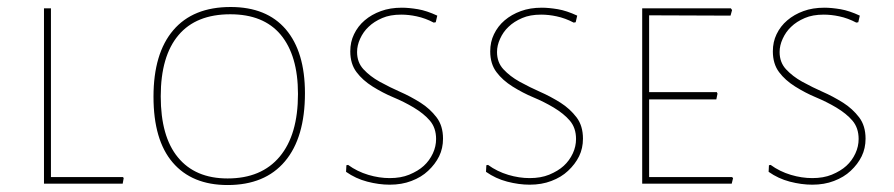

<svg xmlns="http://www.w3.org/2000/svg" viewBox="-20 -530 2581 554"><path d="M336.9 -16.1 334 0H106.9V-505.9H127V-19H335Z M636.7 3.9Q533.7 3.9 478 -61.5Q422.9 -126 422.9 -251Q422.9 -376 480 -442.9Q537.1 -509.8 645.5 -509.8Q749.5 -509.8 804.7 -445.3Q859.9 -380.4 859.9 -261.2Q859.9 -132.8 802.2 -64.5Q744.6 3.9 636.7 3.9ZM644.5 -488.8Q545.9 -488.8 495.1 -428.7Q443.8 -368.2 443.8 -252Q443.8 -136.2 493.2 -76.2Q543 -15.1 636.7 -15.1Q734.4 -15.1 787.1 -78.1Q839.8 -141.1 839.8 -258.8Q839.8 -370.1 789.6 -430.2Q740.2 -488.8 644.5 -488.8Z M1258.3 -129.9Q1258.3 -102.1 1247.1 -79.1Q1235.8 -56.2 1215.3 -37.1Q1195.8 -18.6 1167 -7.8Q1139.2 2.9 1104.5 2.9Q1073.2 2.9 1039.6 -5.9Q1006.3 -14.6 978.5 -34.2L979.5 -53.2L984.4 -54.2Q1010.3 -35.2 1043 -25.4Q1074.2 -16.1 1104.5 -16.1Q1136.7 -16.1 1160.6 -25.9Q1186.5 -36.6 1202.6 -51.3Q1219.2 -66.4 1229 -87.4Q1238.3 -107.4 1238.3 -128.9Q1238.3 -161.1 1220.2 -182.1Q1203.1 -202.1 1173.8 -219.7Q1146 -236.3 1114.3 -249.5Q1085 -261.7 1055.2 -280.3Q1026.4 -298.3 1008.8 -321.8Q990.7 -345.7 990.7 -381.8Q990.7 -409.2 1001.5 -431.2Q1012.7 -454.6 1032.2 -471.2Q1052.2 -488.3 1079.1 -498Q1105.5 -507.8 1139.6 -507.8Q1159.7 -507.8 1186 -503.4Q1211.4 -499 1241.7 -484.9L1237.3 -465.8L1231.4 -464.8Q1207.5 -477.5 1182.1 -482.9Q1159.2 -487.8 1137.7 -487.8Q1105.5 -487.8 1083 -478Q1059.1 -467.8 1043.5 -452.6Q1028.3 -438.5 1019 -418Q1010.3 -398.9 1010.3 -379.9Q1010.3 -350.1 1028.8 -330.1Q1047.9 -309.6 1075.2 -294.4Q1106.4 -277.3 1134.3 -265.1Q1163.6 -252.4 1193.8 -233.4Q1220.7 -216.3 1239.7 -191.4Q1258.3 -167 1258.3 -129.9Z M1662.1 -129.9Q1662.1 -102.1 1650.9 -79.1Q1639.6 -56.2 1619.1 -37.1Q1599.6 -18.6 1570.8 -7.8Q1543 2.9 1508.3 2.9Q1477.1 2.9 1443.4 -5.9Q1410.2 -14.6 1382.3 -34.2L1383.3 -53.2L1388.2 -54.2Q1414.1 -35.2 1446.8 -25.4Q1478 -16.1 1508.3 -16.1Q1540.5 -16.1 1564.5 -25.9Q1590.3 -36.6 1606.4 -51.3Q1623 -66.4 1632.8 -87.4Q1642.1 -107.4 1642.1 -128.9Q1642.1 -161.1 1624 -182.1Q1606.9 -202.1 1577.6 -219.7Q1549.8 -236.3 1518.1 -249.5Q1488.8 -261.7 1459 -280.3Q1430.2 -298.3 1412.6 -321.8Q1394.5 -345.7 1394.5 -381.8Q1394.5 -409.2 1405.3 -431.2Q1416.5 -454.6 1436 -471.2Q1456.1 -488.3 1482.9 -498Q1509.3 -507.8 1543.5 -507.8Q1563.5 -507.8 1589.8 -503.4Q1615.2 -499 1645.5 -484.9L1641.1 -465.8L1635.3 -464.8Q1611.3 -477.5 1585.9 -482.9Q1563 -487.8 1541.5 -487.8Q1509.3 -487.8 1486.8 -478Q1462.9 -467.8 1447.3 -452.6Q1432.1 -438.5 1422.9 -418Q1414.1 -398.9 1414.1 -379.9Q1414.1 -350.1 1432.6 -330.1Q1451.7 -309.6 1479 -294.4Q1510.3 -277.3 1538.1 -265.1Q1567.4 -252.4 1597.7 -233.4Q1624.5 -216.3 1643.6 -191.4Q1662.1 -167 1662.1 -129.9Z M2091.3 0H1833V-505.9H2088.9L2092.3 -501L2087.9 -484.9L1853 -485.8V-264.2H2048.3L2050.3 -259.8L2046.9 -243.2H1853V-19H2092.3L2095.2 -16.1Z M2477.5 -129.9Q2477.5 -102.1 2466.3 -79.1Q2455.1 -56.2 2434.6 -37.1Q2415 -18.6 2386.2 -7.8Q2358.4 2.9 2323.7 2.9Q2292.5 2.9 2258.8 -5.9Q2225.6 -14.6 2197.8 -34.2L2198.7 -53.2L2203.6 -54.2Q2229.5 -35.2 2262.2 -25.4Q2293.5 -16.1 2323.7 -16.1Q2356 -16.1 2379.9 -25.9Q2405.8 -36.6 2421.9 -51.3Q2438.5 -66.4 2448.2 -87.4Q2457.5 -107.4 2457.5 -128.9Q2457.5 -161.1 2439.5 -182.1Q2422.4 -202.1 2393.1 -219.7Q2365.2 -236.3 2333.5 -249.5Q2304.2 -261.7 2274.4 -280.3Q2245.6 -298.3 2228 -321.8Q2210 -345.7 2210 -381.8Q2210 -409.2 2220.7 -431.2Q2231.9 -454.6 2251.5 -471.2Q2271.5 -488.3 2298.3 -498Q2324.7 -507.8 2358.9 -507.8Q2378.9 -507.8 2405.3 -503.4Q2430.7 -499 2460.9 -484.9L2456.5 -465.8L2450.7 -464.8Q2426.8 -477.5 2401.4 -482.9Q2378.4 -487.8 2356.9 -487.8Q2324.7 -487.8 2302.2 -478Q2278.3 -467.8 2262.7 -452.6Q2247.6 -438.5 2238.3 -418Q2229.5 -398.9 2229.5 -379.9Q2229.5 -350.1 2248 -330.1Q2267.1 -309.6 2294.4 -294.4Q2325.7 -277.3 2353.5 -265.1Q2382.8 -252.4 2413.1 -233.4Q2439.9 -216.3 2459 -191.4Q2477.5 -167 2477.5 -129.9Z"/></svg>

Font: Datalegreya
Style: Gradient
Weight: 400
Designer: Figs Lab
Foundry: Figs Lab
Version: Version 1.002;PS 001.002;hotconv 1.0.70;makeotf.lib2.5.58329